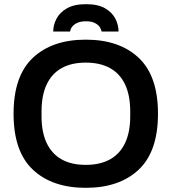

<svg xmlns="http://www.w3.org/2000/svg" viewBox="-20 -888 822 920"><path d="M391 12Q230 12 137.5 -75Q45 -162 45 -343Q45 -524 137.5 -611Q230 -698 391 -698Q552 -698 644.5 -611Q737 -524 737 -343Q737 -162 644.5 -75Q552 12 391 12ZM391 -98Q460 -98 507.5 -124.5Q555 -151 579.5 -203Q604 -255 604 -331V-353Q604 -431 579.5 -483Q555 -535 507.5 -561.5Q460 -588 391 -588Q322 -588 275 -561.5Q228 -535 203.5 -483Q179 -431 179 -353V-331Q179 -255 203.5 -203Q228 -151 275 -124.5Q322 -98 391 -98ZM235 -737Q235 -768 250.5 -798Q266 -828 300.5 -848Q335 -868 392 -868Q450 -868 484 -848Q518 -828 533 -798Q548 -768 548 -737H467Q465 -748 457.5 -759Q450 -770 434 -778Q418 -786 392 -786Q366 -786 349.5 -778Q333 -770 325 -759Q317 -748 316 -737Z"/></svg>

Font: Archivo Variable SemiBold
Style: Regular
Weight: 600
Designer: Hector Gatti
Foundry: Omnibus-Type
Version: Version 2.001